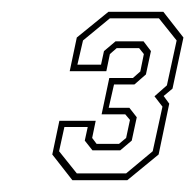

<svg xmlns="http://www.w3.org/2000/svg" viewBox="-20 -720 330 325"><path d="M102.5 -415 68.5 -458.5 80.5 -515.5H142L136 -486.5L143.5 -476.5H181.5L193.5 -486.5L200 -517L192 -526.5H152L165 -588H205L217.5 -599L223.5 -628.5L215.5 -638.5H177.5L166 -628.5L160 -599.5H98L110 -656.5L163.5 -700H256.5L290.5 -656.5L272 -570L257 -557.5L266.5 -544.5L248.5 -458.5L195.5 -415ZM110 -426.5H193.5L238.5 -464L255 -539.5L241.5 -557L262.5 -575.5L279 -651.5L249 -689H166L120.5 -651.5L111 -610.5H151L156 -633.5L175.5 -650H223L235.5 -633.5L227 -594L207.5 -577H173L164 -537.5H199L211.5 -521.5L203 -482L183.5 -465.5H136.5L123.5 -482L128.5 -505H89L80 -464Z"/></svg>

Font: Tourney Expanded ExtraLight
Style: Italic
Weight: 200
Width: 7
Italic angle: -12°
Designer: Tyler Finck
Foundry: Etcetera Type Co
Version: Version 1.010; ttfautohint (v1.8.3)